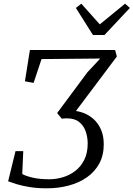

<svg xmlns="http://www.w3.org/2000/svg" viewBox="-20 -1014 724 1040"><path d="M385.5 -405 361.5 -415Q396.5 -415 428.8 -403.5Q461 -392 486.5 -369.2Q512 -346.5 527 -312.2Q542 -278 542 -232.5Q542 -173 517.8 -128.2Q493.5 -83.5 451 -53.8Q408.5 -24 352.8 -9Q297 6 233.5 6Q181 6 140 -0.8Q99 -7.5 70 -16.5Q41 -25.5 24 -32L64 -195.5H106L100.5 -71.5Q119.5 -60.5 156.8 -51.8Q194 -43 247 -43Q284 -43 320.8 -54Q357.5 -65 387.8 -88.2Q418 -111.5 436.5 -148.5Q455 -185.5 455 -237Q455 -270 444.5 -301.2Q434 -332.5 409.2 -352.8Q384.5 -373 342 -373Q335.5 -373 328.8 -372.5Q322 -372 315 -371L289.5 -401.5L453.5 -622.5L523 -697L205 -694L162 -565L115 -573.5L142 -743H603.5L613 -708ZM483.5 -824.5 391 -971 420.5 -994Q445.5 -966 470.5 -938Q495.5 -910 520.5 -882Q554.5 -910 589 -938Q623.5 -966 657.5 -994L683.5 -971L546 -824.5Z"/></svg>

Font: Merriweather 7pt Light
Style: Italic
Weight: 300
Italic angle: -7.8°
Designer: Eben Sorkin
Foundry: Eben Sorkin
Version: Version 2.200;gftools[0.9.31]